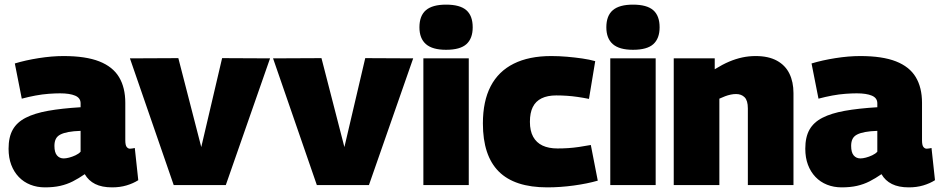

<svg xmlns="http://www.w3.org/2000/svg" viewBox="-20 -799 4059 829"><path d="M17 -157Q17 -207 35 -239Q53 -271 91 -290.5Q129 -310 187.5 -320.5Q246 -331 328 -336V-353Q328 -376 304.5 -386Q281 -396 239 -396Q218 -396 190.5 -394Q163 -392 133.5 -386.5Q104 -381 74 -373L44 -525Q90 -539 147 -548Q204 -557 254 -557Q350 -557 408.5 -534Q467 -511 494 -466Q521 -421 521 -355V-194Q521 -172 527 -164.5Q533 -157 541 -157Q546 -157 551.5 -158Q557 -159 562 -160L577 -21Q555 -7 526.5 1.5Q498 10 464 10Q420 10 391 -4.5Q362 -19 346 -47Q320 -29 294.5 -16Q269 -3 240 3.5Q211 10 174 10Q140 10 111 -1.5Q82 -13 61 -35Q40 -57 28.5 -87.5Q17 -118 17 -157ZM215 -169Q215 -141 226 -128Q237 -115 255 -115Q265 -115 278.5 -118.5Q292 -122 306 -128.5Q320 -135 328 -144V-234Q297 -233 275.5 -229Q254 -225 240.5 -218Q227 -211 221 -199Q215 -187 215 -169Z M730 0 541 -547 750 -548 849 -164 939 -548 1146 -547 955 0Z M1348 0 1159 -547 1368 -548 1467 -164 1557 -548 1764 -547 1573 0Z M1906 -584Q1847 -584 1819 -608.5Q1791 -633 1791 -681Q1791 -731 1819 -755Q1847 -779 1906 -779Q1966 -779 1993.5 -755Q2021 -731 2021 -681Q2021 -633 1994 -608.5Q1967 -584 1906 -584ZM1808 0V-547H2004V0Z M2065 -266Q2065 -362 2098.5 -426.5Q2132 -491 2198 -524Q2264 -557 2360 -557Q2394 -557 2428.5 -554Q2463 -551 2494 -546.5Q2525 -542 2550 -535L2523 -372Q2498 -377 2474 -380.5Q2450 -384 2427 -385.5Q2404 -387 2382 -387Q2344 -387 2318.5 -374.5Q2293 -362 2280.5 -337Q2268 -312 2268 -273Q2268 -234 2282 -208.5Q2296 -183 2322.5 -170.5Q2349 -158 2387 -158Q2411 -158 2433.5 -159.5Q2456 -161 2480 -164.5Q2504 -168 2531 -173L2561 -19Q2516 -6 2457.5 2Q2399 10 2343 10Q2202 10 2133.5 -58.5Q2065 -127 2065 -266Z M2713 -584Q2654 -584 2626 -608.5Q2598 -633 2598 -681Q2598 -731 2626 -755Q2654 -779 2713 -779Q2773 -779 2800.5 -755Q2828 -731 2828 -681Q2828 -633 2801 -608.5Q2774 -584 2713 -584ZM2615 0V-547H2811V0Z M2889 0V-547H3066V-500Q3100 -521 3128.5 -533Q3157 -545 3185 -551Q3213 -557 3243 -557Q3298 -557 3334.5 -537Q3371 -517 3388.5 -481Q3406 -445 3406 -397V0H3209V-331Q3209 -365 3195 -379Q3181 -393 3158 -393Q3147 -393 3135 -390.5Q3123 -388 3111 -383.5Q3099 -379 3086 -373V0Z M3457 -157Q3457 -207 3475 -239Q3493 -271 3531 -290.5Q3569 -310 3627.5 -320.5Q3686 -331 3768 -336V-353Q3768 -376 3744.5 -386Q3721 -396 3679 -396Q3658 -396 3630.5 -394Q3603 -392 3573.5 -386.5Q3544 -381 3514 -373L3484 -525Q3530 -539 3587 -548Q3644 -557 3694 -557Q3790 -557 3848.5 -534Q3907 -511 3934 -466Q3961 -421 3961 -355V-194Q3961 -172 3967 -164.5Q3973 -157 3981 -157Q3986 -157 3991.5 -158Q3997 -159 4002 -160L4017 -21Q3995 -7 3966.5 1.5Q3938 10 3904 10Q3860 10 3831 -4.5Q3802 -19 3786 -47Q3760 -29 3734.5 -16Q3709 -3 3680 3.5Q3651 10 3614 10Q3580 10 3551 -1.5Q3522 -13 3501 -35Q3480 -57 3468.5 -87.5Q3457 -118 3457 -157ZM3655 -169Q3655 -141 3666 -128Q3677 -115 3695 -115Q3705 -115 3718.5 -118.5Q3732 -122 3746 -128.5Q3760 -135 3768 -144V-234Q3737 -233 3715.5 -229Q3694 -225 3680.5 -218Q3667 -211 3661 -199Q3655 -187 3655 -169Z"/></svg>

Font: Georama ExtraBold
Style: Regular
Weight: 800
Designer: Jean-Baptiste Levee
Foundry: Production Type
Version: Version 1.001